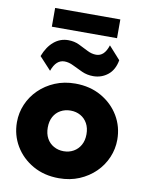

<svg xmlns="http://www.w3.org/2000/svg" viewBox="-101 -1003 830 1089"><g transform="rotate(10 314.5 -458.0)"><path d="M314.5 15Q229.5 15 164.2 -22.2Q99 -59.5 62.2 -121.2Q25.5 -183 25.5 -257.5Q25.5 -311.5 46.5 -360.5Q67.5 -409.5 106.2 -447.5Q145 -485.5 198 -507.8Q251 -530 314.5 -530Q399.5 -530 464.8 -492.8Q530 -455.5 566.8 -393.8Q603.5 -332 603.5 -257.5Q603.5 -204 582.5 -154.8Q561.5 -105.5 522.8 -67.5Q484 -29.5 431.2 -7.2Q378.5 15 314.5 15ZM314.5 -140.5Q346 -140.5 371.2 -154.8Q396.5 -169 411.2 -195.2Q426 -221.5 426 -257.5Q426 -293.5 411.5 -319.8Q397 -346 371.8 -360.2Q346.5 -374.5 314.5 -374.5Q282.5 -374.5 257 -360.2Q231.5 -346 217.2 -319.8Q203 -293.5 203 -257.5Q203 -221.5 217.5 -195.2Q232 -169 257.5 -154.8Q283 -140.5 314.5 -140.5ZM160 -576.5 92.5 -649.5Q114 -705.5 150 -735.5Q186 -765.5 232.5 -765.5Q267 -765.5 295.2 -752Q323.5 -738.5 349.2 -725Q375 -711.5 401 -711.5Q424.5 -711.5 441.5 -727.5Q458.5 -743.5 469.5 -777.5L536 -703.5Q526 -647 489.8 -618Q453.5 -589 405.5 -589Q370.5 -589 340.5 -602.5Q310.5 -616 283.8 -629.5Q257 -643 232 -643Q208 -643 190 -626.8Q172 -610.5 160 -576.5ZM126.5 -824.5V-932.5H502V-824.5Z"/></g></svg>

Font: Geologica Cursive ExtraBold
Style: Regular
Weight: 800
Designer: Sindre Bremnes, Frode Helland
Foundry: Monokrom Skriftforlag AS
Version: Version 1.010;gftools[0.9.28]